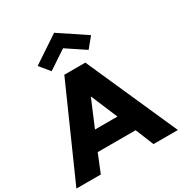

<svg xmlns="http://www.w3.org/2000/svg" viewBox="-303 -1333 1431 1514"><g transform="rotate(-30 412.0 -576.0)"><path d="M168.4 -990 243.2 -899 411.5 -1011 579.8 -899 654.6 -990 411.5 -1152ZM507.2 -825H315.8L-50.5 0H171.7L238.8 -165H584.2L651.3 0H873.5ZM513.8 -330H309.2L410.4 -570H412.6Z"/></g></svg>

Font: Hussar
Style: BdWide
Weight: 700
Foundry: Cannot Into Space Fonts
Version: Version 2.00